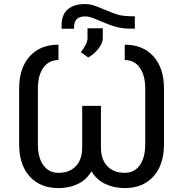

<svg xmlns="http://www.w3.org/2000/svg" viewBox="-20 -935 915 965"><path d="M606.9 -710.4V-633.3C639.5 -633.3 664.8 -620.4 682.9 -594.5C700.9 -568.6 710 -533.5 710 -489.3V-210.9C710 -165.4 700.8 -129.9 682.6 -104.5C664.4 -79.1 639.2 -66.4 606.9 -66.4C569.5 -66.4 540.2 -77.7 519 -100.3C497.9 -123 487.3 -154.1 487.3 -193.8V-402.8H393.1V-193.8C393.1 -153.5 382.5 -122.2 361.3 -99.9C340.2 -77.6 311 -66.4 273.9 -66.4C242 -66.4 216.8 -79 198.2 -104.2C179.7 -129.5 170.4 -164.9 170.4 -210.4V-489.7C170.4 -534.3 179.6 -569.4 198 -595C216.4 -620.5 241.7 -633.3 273.9 -633.3V-710.4C212.4 -710.4 164.1 -690.8 128.9 -651.6C93.8 -612.4 76.2 -558.3 76.2 -489.3V-203.1C77.5 -136.4 95.7 -84.1 130.9 -46.4C166 -8.6 213.7 10.3 273.9 10.3C310.4 10.3 342.9 3.3 371.6 -10.5C400.2 -24.3 423 -45.6 439.9 -74.2C456.9 -45.6 479.8 -24.3 508.8 -10.5C537.8 3.3 570.5 10.3 606.9 10.3C667.8 10.3 715.9 -9.3 751.2 -48.3C786.5 -87.4 804.2 -141.4 804.2 -210.4V-488.8C804.2 -558.4 786.5 -612.8 751.2 -651.9C715.9 -690.9 667.8 -710.4 606.9 -710.4ZM657.7 -853C622.6 -853 596.4 -855.2 579.1 -859.6C561.8 -864 537.7 -872.9 506.6 -886.2C475.5 -899.6 454.1 -907.6 442.4 -910.4C430.7 -913.2 418.3 -914.6 405.3 -914.6C369.5 -914.6 341.2 -905.8 320.6 -888.2C299.9 -870.6 289.6 -843.9 289.6 -808.1V-790.5H352.1V-797.9C352.1 -834.3 370.4 -852.5 407.2 -852.5C415 -852.5 423.2 -851.6 431.6 -849.6C440.1 -847.7 459.3 -840.2 489.3 -827.1C519.2 -814.1 544.8 -804.9 565.9 -799.3C587.1 -793.8 610.7 -791 636.7 -791H657.7ZM386.2 -673.3 423.3 -646C442.5 -656.4 459.6 -671.1 474.4 -690.2C489.2 -709.2 496.6 -726.9 496.6 -743.2V-793H419.9V-741.7C418.9 -722.2 407.7 -699.4 386.2 -673.3Z"/></svg>

Font: Roboto1
Style: rg
Weight: 400
Designer: Google
Version: Version 2.137; 2017